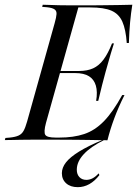

<svg xmlns="http://www.w3.org/2000/svg" viewBox="-43 -591 577 809"><path d="M89.5 -2.4Q66.1 -2.4 44.8 -2Q23.4 -1.6 6 -1.2Q-11.3 -0.8 -22.6 -0.8L-20.2 -9.7L-1.6 -11.3Q21.8 -13.7 35.1 -19.8Q48.4 -25.8 56 -39.1Q63.7 -52.4 71 -78.2L187.1 -492.7Q194.4 -518.5 195.2 -531.9Q196 -545.2 186.7 -551.6Q177.4 -558.1 154.8 -560.5L134.7 -562.1L137.1 -571Q149.2 -571 166.1 -570.2Q183.1 -569.4 204.8 -569Q226.6 -568.5 250.8 -568.5H248.4H345.2Q366.1 -568.5 396 -569Q425.8 -569.4 457.3 -569.8Q488.7 -570.2 514.5 -571Q508.9 -537.1 505.2 -497.6Q501.6 -458.1 500 -409.7H491.1Q487.1 -466.9 472.6 -499.6Q458.1 -532.3 426.6 -546Q395.2 -559.7 337.1 -559.7H287.1L150.8 -73.4Q140.3 -33.9 148 -22.6Q155.6 -11.3 191.1 -11.3H207.3Q266.9 -11.3 311.7 -26.2Q356.5 -41.1 394.4 -79.8Q432.3 -118.5 471.8 -190.3H481.5Q455.6 -138.7 438.3 -91.9Q421 -45.2 409.7 0Q370.2 -0.8 339.5 -1.2Q308.9 -1.6 277.4 -2Q246 -2.4 202.4 -2.4H94.4ZM183.9 -283.1 186.3 -291.9H353.2L351.6 -283.1ZM362.1 -166.1Q368.5 -204 360.9 -230.2Q353.2 -256.5 331.9 -269.8Q310.5 -283.1 273.4 -283.1L290.3 -291.9Q325 -291.9 349.6 -303.2Q374.2 -314.5 393.1 -339.9Q412.1 -365.3 429 -408.1H437.1Q421.8 -359.7 414.9 -333.9Q408.1 -308.1 401.6 -287.1Q393.5 -258.1 387.1 -232.3Q380.6 -206.5 371 -166.1ZM284.7 197.6Q254 197.6 235.9 181.5Q217.7 165.3 217.7 138.7Q217.7 115.3 235.1 93.1Q252.4 71 290.3 47.6Q328.2 24.2 389.5 -1.6L395.2 -0.8Q338.7 27.4 309.7 58.9Q280.6 90.3 280.6 124.2Q280.6 143.5 291.5 155.2Q302.4 166.9 321 166.9Q348.4 166.9 372.6 139.5L375.8 146.8Q356.5 171.8 333.5 184.7Q310.5 197.6 284.7 197.6Z"/></svg>

Font: Playfair 144pt SemiCondensed
Style: Italic
Weight: 400
Width: 4
Italic angle: -15.6°
Designer: Claus Eggers Sørensen
Foundry: Claus Eggers Sørensen
Version: Version 2.203